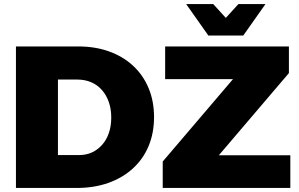

<svg xmlns="http://www.w3.org/2000/svg" viewBox="-20 -931 1482 951"><path d="M366 -701Q452 -701 521 -676Q590 -651 639.5 -605Q689 -559 716 -494.5Q743 -430 743 -351Q743 -272 716 -207.5Q689 -143 638 -96.5Q587 -50 516.5 -25Q446 0 359 0H59V-701ZM372 -163Q408 -163 436.5 -176.5Q465 -190 486.5 -214.5Q508 -239 519.5 -273Q531 -307 531 -349Q531 -391 519 -425.5Q507 -460 484.5 -485.5Q462 -511 431 -524Q400 -537 362 -537H267V-163ZM798 -701H1411V-569L1064 -162H1418V0H786V-131L1134 -539H798ZM1185 -755H1012L902 -911H1036L1149 -787H1048L1161 -911H1295Z"/></svg>

Font: Alexandria ExtraBold
Style: Regular
Weight: 800
Designer: Mohamed Gaber
Foundry: Kief Type Foundry
Version: Version 5.100